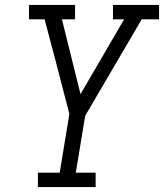

<svg xmlns="http://www.w3.org/2000/svg" viewBox="-20 -755 662 775"><path d="M133 0V-58H221L260 -295L204 -511L160 -677H97V-735H283V-677H230L305 -375L481 -677H436V-735H622V-677H552L324 -288L286 -58H366V0Z"/></svg>

Font: Iosevka Slab LtExObl
Style: Regular
Weight: 300
Width: 7
Italic angle: -9°
Monospace: yes
Designer: Belleve Invis
Foundry: Belleve Invis
Version: Version 11.1.0; ttfautohint (v1.8.3)